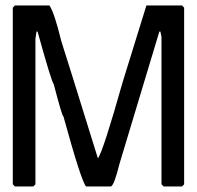

<svg xmlns="http://www.w3.org/2000/svg" viewBox="-20 -676 714 696"><path d="M34.2 -656.2H159.2Q176.8 -630.9 202.1 -527.3L245.1 -390.6L335 -101.6Q354.5 -129.9 424.8 -378.9L510.7 -656.2H639.6L647.5 -648.4V-7.8L639.6 0H573.2L565.4 -7.8V-543L561.5 -561.5H557.6L413.1 -82Q393.6 -2.9 381.8 0H292Q274.4 -19.5 210 -253.9Q205.1 -253.9 174.8 -371.1Q167 -377.9 116.2 -561.5H112.3L108.4 -535.2V-7.8L100.6 0H34.2L26.4 -7.8V-648.4Z"/></svg>

Font: LaylaThuluth
Style: Regular
Weight: 400
Version: Version 2.0